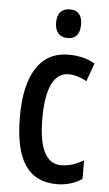

<svg xmlns="http://www.w3.org/2000/svg" viewBox="-54 -874 470 827"><g transform="rotate(5 181.0 -460.5)"><path d="M215 -838C179 -838 160 -817 160 -776C160 -736 180 -714 215 -714C250 -714 268 -736 268 -776C268 -816 251 -838 215 -838ZM224 -83C260 -83 300 -93 332 -115V-196C299 -176 268 -166 235 -166C170 -166 137 -230 137 -360C137 -491 170 -559 233 -559C258 -559 283 -552 312 -536L340 -615C310 -632 275 -643 226 -643C98 -643 40 -533 40 -359C40 -174 98 -83 224 -83Z"/></g></svg>

Font: Noto Sans Kannada UI ExtraCondensed Medium
Style: Regular
Weight: 500
Width: 2
Designer: Jelle Bosma - Monotype Design Team
Foundry: Monotype Imaging Inc.
Version: Version 2.005